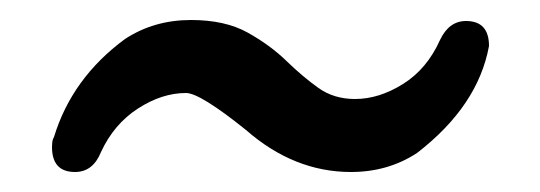

<svg xmlns="http://www.w3.org/2000/svg" viewBox="-20 -345 540 192"><path d="M55 -173Q32 -173 32 -198Q32 -203 33 -206L34 -208Q52 -267 105 -306Q134 -325 171 -325Q205 -325 227.5 -312.5Q250 -300 266.5 -284Q283 -268 298.5 -257Q314 -246 335 -246Q359 -246 383 -261Q407 -276 420 -305Q429 -324 446 -324Q469 -324 469 -299Q458 -239 397 -192Q368 -173 331 -173Q274 -173 226 -215Q180 -252 166 -252Q142 -252 118 -236.5Q94 -221 81 -193Q73 -173 55 -173Z"/></svg>

Font: LXGW WenKai Mono Medium
Style: Regular
Weight: 500
Monospace: yes
Designer: LXGW / Fontworks Inc.
Foundry: LXGW / Fontworks Inc.
Version: Version 1.520; June 14, 2025